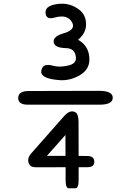

<svg xmlns="http://www.w3.org/2000/svg" viewBox="-20 -850 691 1036"><path d="M444.3 -715.8Q445.8 -769.5 405.3 -799.3Q354.5 -836.9 291.5 -828.6Q214.4 -818.8 227.1 -771Q234.4 -743.7 273.4 -754.9Q346.7 -775.4 370.1 -727.1Q388.7 -689 322.3 -669.9Q271.5 -655.3 269.5 -628.4Q267.6 -591.8 336.4 -590.3Q385.7 -589.4 389.6 -540Q392.6 -506.8 349.1 -496.6Q301.3 -485.4 267.1 -495.1Q206.1 -512.7 202.6 -463.9Q200.2 -425.3 301.8 -417.5Q355.5 -413.6 407.7 -442.4Q462.4 -473.1 462.4 -528.8Q462.4 -601.6 401.4 -635.3Q443.4 -670.9 444.3 -715.8ZM135.3 -358.9Q78.1 -358.9 78.1 -321.3Q78.1 -285.2 129.9 -285.2H518.1Q588.4 -285.2 588.4 -322.8Q587.9 -359.9 514.2 -359.9ZM333 -121.6 333.5 -8.8H232.9ZM140.6 40.5Q148.9 52.7 176.8 52.7L334 52.2V120.6Q334 166 351.6 166Q369.1 166 386.7 166Q404.3 166 404.3 120.6V52.2H451.2Q488.8 52.2 488.8 23.9Q488.8 -8.3 451.2 -8.3Q427.7 -8.8 404.3 -8.8Q404.3 -150.4 403.8 -192.9Q402.8 -233.4 389.6 -242.2Q360.4 -262.7 324.7 -222.2L148.9 -22.9Q120.1 9.8 140.6 40.5Z"/></svg>

Font: Comic Relief
Style: Regular
Weight: 400
Designer: Jeff Davis
Foundry: Loudifier
Version: Version 1.200; ttfautohint (v1.8.4.7-5d5b)